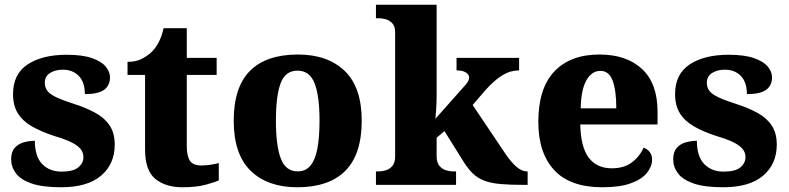

<svg xmlns="http://www.w3.org/2000/svg" viewBox="-20 -780 3329 810"><path d="M238 10Q159 10 113 -6Q67 -22 47 -49Q27 -76 27 -108Q27 -139 42 -156Q57 -173 80 -179.5Q103 -186 127 -186Q127 -120 158 -88Q189 -56 239 -56Q289 -56 310.5 -74Q332 -92 332 -117Q332 -137 319.5 -152Q307 -167 280.5 -180Q254 -193 210 -206Q152 -225 113.5 -247.5Q75 -270 55 -302.5Q35 -335 35 -383Q35 -468 97 -508.5Q159 -549 261 -549Q327 -549 367.5 -535Q408 -521 426 -499Q444 -477 444 -454Q444 -419 419 -401Q394 -383 338 -383Q338 -433 312.5 -459.5Q287 -486 245 -486Q213 -486 191 -472Q169 -458 169 -431Q169 -411 180 -396.5Q191 -382 219 -369Q247 -356 297 -340Q346 -324 384 -303Q422 -282 443 -250Q464 -218 464 -170Q464 -88 406.5 -39Q349 10 238 10Z M750 10Q678 10 635 -25.5Q592 -61 592 -149V-464H518V-519Q556 -519 582.5 -534Q609 -549 624 -565Q638 -580 650.5 -604Q663 -628 670 -661H768V-536H894V-464H768V-165Q768 -122 781 -102Q794 -82 830 -82Q850 -82 868.5 -85Q887 -88 903 -92V-19Q886 -11 847 -0.5Q808 10 750 10Z M1234 10Q1109 10 1037.5 -59.5Q966 -129 966 -271Q966 -412 1034.5 -481Q1103 -550 1237 -550Q1362 -550 1434 -481Q1506 -412 1506 -271Q1506 -129 1437 -59.5Q1368 10 1234 10ZM1236 -57Q1270 -57 1290 -81.5Q1310 -106 1319 -153.5Q1328 -201 1328 -271Q1328 -376 1307 -429Q1286 -482 1235 -482Q1184 -482 1164 -429Q1144 -376 1144 -271Q1144 -166 1164.5 -111.5Q1185 -57 1236 -57Z M1566 0V-57H1580Q1592 -57 1607.5 -61.5Q1623 -66 1635 -79.5Q1647 -93 1647 -120V-644Q1647 -670 1634.5 -682.5Q1622 -695 1606.5 -699Q1591 -703 1580 -703H1566V-760H1822V-377Q1822 -364 1821.5 -348.5Q1821 -333 1820 -318.5Q1819 -304 1818 -293.5Q1817 -283 1817 -279L1943 -421Q1950 -429 1953.5 -435Q1957 -441 1958 -445.5Q1959 -450 1959 -453Q1959 -466 1945 -474.5Q1931 -483 1906 -483V-536H2170V-483Q2153 -483 2136 -478.5Q2119 -474 2102 -464Q2085 -454 2067 -438.5Q2049 -423 2029 -401L1974 -337L2107 -139Q2134 -98 2157.5 -77.5Q2181 -57 2203 -57H2206V0H2192Q2133 0 2092.5 -3.5Q2052 -7 2024 -17.5Q1996 -28 1975.5 -47.5Q1955 -67 1935 -99L1855 -227L1822 -199V-122Q1822 -94 1834 -80Q1846 -66 1862 -61.5Q1878 -57 1888 -57H1904V0Z M2521 10Q2385 10 2318 -62.5Q2251 -135 2251 -266Q2251 -407 2318.5 -478.5Q2386 -550 2509 -550Q2623 -550 2688.5 -489Q2754 -428 2754 -309V-255H2428Q2430 -159 2464 -114.5Q2498 -70 2561 -70Q2613 -70 2646 -95Q2679 -120 2695 -157Q2712 -151 2721.5 -138Q2731 -125 2731 -107Q2731 -78 2709.5 -51Q2688 -24 2642 -7Q2596 10 2521 10ZM2580 -323Q2580 -399 2564.5 -440Q2549 -481 2513 -481Q2476 -481 2453.5 -440.5Q2431 -400 2430 -323Z M3031 10Q2952 10 2906 -6Q2860 -22 2840 -49Q2820 -76 2820 -108Q2820 -139 2835 -156Q2850 -173 2873 -179.5Q2896 -186 2920 -186Q2920 -120 2951 -88Q2982 -56 3032 -56Q3082 -56 3103.5 -74Q3125 -92 3125 -117Q3125 -137 3112.5 -152Q3100 -167 3073.5 -180Q3047 -193 3003 -206Q2945 -225 2906.5 -247.5Q2868 -270 2848 -302.5Q2828 -335 2828 -383Q2828 -468 2890 -508.5Q2952 -549 3054 -549Q3120 -549 3160.5 -535Q3201 -521 3219 -499Q3237 -477 3237 -454Q3237 -419 3212 -401Q3187 -383 3131 -383Q3131 -433 3105.5 -459.5Q3080 -486 3038 -486Q3006 -486 2984 -472Q2962 -458 2962 -431Q2962 -411 2973 -396.5Q2984 -382 3012 -369Q3040 -356 3090 -340Q3139 -324 3177 -303Q3215 -282 3236 -250Q3257 -218 3257 -170Q3257 -88 3199.5 -39Q3142 10 3031 10Z"/></svg>

Font: Noto Serif Kannada ExtraBold
Style: Regular
Weight: 800
Version: Version 2.003